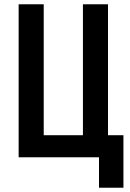

<svg xmlns="http://www.w3.org/2000/svg" viewBox="-20 -734 605 896"><path d="M442 142V0H67V-714H184V-103H367V-714H484V-103H556V142Z"/></svg>

Font: Noto Sans ExtraCondensed SemiBold
Style: Regular
Weight: 600
Width: 2
Designer: Monotype Design Team
Foundry: Monotype Imaging Inc.
Version: Version 2.013; ttfautohint (v1.8.4.7-5d5b)